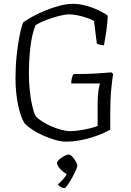

<svg xmlns="http://www.w3.org/2000/svg" viewBox="-20 -740 686 1003"><path d="M326 0Q300 0 268.5 -9Q237 -18 205.5 -32Q174 -46 148.5 -63Q123 -80 109 -95Q87 -129 74 -193.5Q61 -258 61 -331Q61 -393 67 -450Q73 -507 82 -552.5Q91 -598 101 -623Q120 -637 151 -654Q182 -671 219 -686Q256 -701 293 -710.5Q330 -720 361 -720Q392 -720 426.5 -711Q461 -702 492 -687.5Q523 -673 543 -658Q541 -613 534.5 -571Q528 -529 523 -503Q507 -505 499 -507Q491 -509 486 -512L471 -630Q459 -638 436 -646Q413 -654 387.5 -659.5Q362 -665 343 -665Q321 -665 287 -656.5Q253 -648 220 -635Q187 -622 166 -609Q157 -588 150 -559Q143 -530 139 -496Q135 -462 133 -426Q131 -390 131 -355Q131 -310 135.5 -266.5Q140 -223 148 -188.5Q156 -154 166 -133Q178 -120 199.5 -106Q221 -92 247.5 -80.5Q274 -69 300 -62Q326 -55 345 -55Q367 -55 395 -59Q423 -63 449 -69.5Q475 -76 490 -82V-200Q490 -241 494.5 -268Q499 -295 502 -304H352Q352 -321 356 -334.5Q360 -348 364 -353Q398 -353 433 -354Q468 -355 501.5 -357.5Q535 -360 562 -362L571 -353Q567 -333 561.5 -278Q556 -223 556 -152V-63Q542 -54 516.5 -43Q491 -32 459 -22Q427 -12 392.5 -6Q358 0 326 0ZM317 243Q308 243 298 237Q288 231 282 224Q297 211 312.5 193Q328 175 334 157L344 173Q335 173 323.5 166.5Q312 160 302 150.5Q292 141 285 130.5Q278 120 278 111Q278 105 285 97.5Q292 90 302.5 83Q313 76 323 71.5Q333 67 339 67Q345 67 352.5 73.5Q360 80 367 89.5Q374 99 379 109Q384 119 384 125Q384 132 375.5 151Q367 170 355 191.5Q343 213 332 228Q321 243 317 243Z"/></svg>

Font: Texturina Medium 12pt Thin
Style: Regular
Weight: 250
Version: Version 1.002